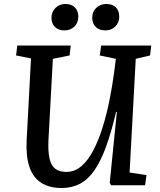

<svg xmlns="http://www.w3.org/2000/svg" viewBox="-20 -932 805 966"><path d="M632 -64 717 -51 710 0H539L532 -12L568 -369H564Q540 -266 513 -192.5Q486 -119 454 -73.5Q422 -28 381.5 -7Q341 14 290 14Q228 14 187 -12.5Q146 -39 128 -92.5Q110 -146 114 -225L136 -638L61 -653L67 -703H336L330 -653L246 -636L224 -230Q221 -171 229 -135Q237 -99 258 -83Q279 -67 314 -67Q356 -67 390 -96.5Q424 -126 450.5 -177.5Q477 -229 497 -293.5Q517 -358 531 -428.5Q545 -499 554 -566L563 -636L482 -653L489 -703H741L735 -653L663 -636ZM239 -843Q239 -872 259 -892Q279 -912 309 -912Q340 -912 357 -894.5Q374 -877 374 -848Q374 -818 354.5 -798.5Q335 -779 303 -779Q274 -779 256.5 -796.5Q239 -814 239 -843ZM444 -843Q444 -873 464.5 -892.5Q485 -912 515 -912Q546 -912 563 -895Q580 -878 580 -848Q580 -818 560 -798.5Q540 -779 510 -779Q479 -779 461.5 -796.5Q444 -814 444 -843Z"/></svg>

Font: Literata 18pt Medium
Style: Italic
Weight: 500
Italic angle: -2°
Designer: Latin by Veronika Burian and Jose Scaglione. Greek by Irene Vlachou. Cyrillic by Vera Evstafieva
Foundry: TypeTogether
Version: Version 3.103;gftools[0.9.29]